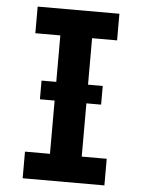

<svg xmlns="http://www.w3.org/2000/svg" viewBox="-53 -777 605 819"><g transform="rotate(5 250.0 -367.5)"><path d="M75 0V-114H182V-621H75V-735H425V-621H318V-114H425V0ZM119 -342V-422H381V-342Z"/></g></svg>

Font: Iosevka Heavy
Style: Regular
Weight: 900
Monospace: yes
Designer: Belleve Invis
Foundry: Belleve Invis
Version: Version 32.5.0; ttfautohint (v1.8.4)